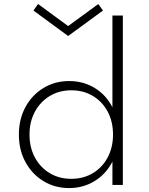

<svg xmlns="http://www.w3.org/2000/svg" viewBox="-20 -940 756 976"><path d="M331.5 16Q403 16 461.2 -19.8Q519.5 -55.5 551.5 -118.5V0H604.5V-861H551.5V-394.5Q520 -457 462 -492.5Q404 -528 332 -528Q259 -528 201 -492.8Q143 -457.5 109.5 -396Q76 -334.5 76 -256Q76 -177 109.8 -115.5Q143.5 -54 201.2 -19Q259 16 331.5 16ZM342 -31Q280.5 -31 232.5 -60Q184.5 -89 157.2 -139.8Q130 -190.5 130 -256Q130 -321.5 157.5 -372.2Q185 -423 233 -452Q281 -481 342.5 -481Q404.5 -481 452.2 -452.2Q500 -423.5 527.2 -372.8Q554.5 -322 554.5 -256Q554.5 -190.5 527.2 -139.5Q500 -88.5 452 -59.8Q404 -31 342 -31ZM326.5 -757 503.5 -886.5 479.5 -919.5 326.5 -807.5 173.5 -919.5 150 -886.5Z"/></svg>

Font: Spartan Light
Style: Regular
Weight: 300
Designer: Matt Bailey, Mirko Velimirovic
Foundry: Matt Bailey
Version: Version 1.003; ttfautohint (v1.8.3)